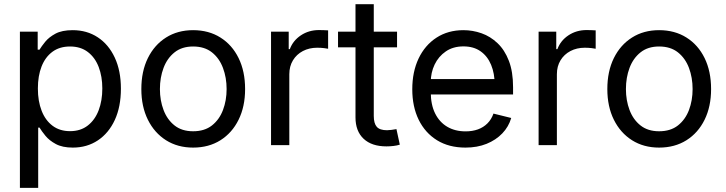

<svg xmlns="http://www.w3.org/2000/svg" viewBox="-20 -694 3469 918"><path d="M75.2 204.1V-542.5H160.2V-456.5H168.9Q178.7 -472.7 196.3 -494.4Q213.9 -516.1 245.1 -533Q276.4 -549.8 327.6 -549.8Q395.5 -549.8 447.5 -515.6Q499.5 -481.4 528.8 -418.5Q558.1 -355.5 558.1 -270Q558.1 -184.1 529.1 -120.8Q500 -57.6 448 -22.9Q396 11.7 328.1 11.7Q278.3 11.7 246.8 -5.4Q215.3 -22.5 197.3 -44.7Q179.2 -66.9 168.9 -84H162.6V204.1ZM314.9 -66.9Q365.2 -66.9 399.7 -93.8Q434.1 -120.6 451.7 -166.7Q469.2 -212.9 469.2 -271Q469.2 -328.1 451.9 -373.5Q434.6 -418.9 400.1 -445.3Q365.7 -471.7 314.9 -471.7Q264.6 -471.7 230.5 -446.3Q196.3 -420.9 178.7 -376Q161.1 -331.1 161.1 -271Q161.1 -210.4 179 -164.6Q196.8 -118.7 231.2 -92.8Q265.6 -66.9 314.9 -66.9Z M903.3 11.7Q829.6 11.7 773.9 -23.4Q718.3 -58.6 687 -121.6Q655.8 -184.6 655.8 -268.1Q655.8 -353 687 -416.3Q718.3 -479.5 773.9 -514.6Q829.6 -549.8 903.3 -549.8Q978 -549.8 1033.9 -514.6Q1089.8 -479.5 1120.8 -416.3Q1151.9 -353 1151.9 -268.1Q1151.9 -184.6 1120.8 -121.6Q1089.8 -58.6 1033.9 -23.4Q978 11.7 903.3 11.7ZM903.3 -66.4Q958 -66.4 993.4 -94.2Q1028.8 -122.1 1046.1 -168Q1063.5 -213.9 1063.5 -268.1Q1063.5 -322.8 1046.1 -369.1Q1028.8 -415.5 993.4 -443.6Q958 -471.7 903.3 -471.7Q849.6 -471.7 814.5 -443.6Q779.3 -415.5 762 -369.4Q744.6 -323.2 744.6 -268.1Q744.6 -213.9 762 -168Q779.3 -122.1 814.5 -94.2Q849.6 -66.4 903.3 -66.4Z M1275.9 0V-542.5H1360.4V-459H1365.7Q1380.9 -500 1418.7 -525.1Q1456.5 -550.3 1505.4 -550.3Q1515.6 -550.3 1528.6 -549.8Q1541.5 -549.3 1548.8 -548.8V-460.9Q1544.9 -461.9 1529.5 -463.9Q1514.2 -465.8 1496.6 -465.8Q1458.5 -465.8 1428.2 -450Q1397.9 -434.1 1380.6 -405.5Q1363.3 -377 1363.3 -338.9V0Z M1878.4 -542.5V-467.8H1596.2V-542.5ZM1679.7 -673.8H1767.1V-139.6Q1767.1 -104 1781.5 -87.6Q1795.9 -71.3 1830.6 -71.3Q1838.9 -71.3 1851.8 -73Q1864.7 -74.7 1875.5 -76.7L1891.6 -2.4Q1878.4 2 1861.3 3.9Q1844.2 5.9 1827.6 5.9Q1757.3 5.9 1718.5 -30.5Q1679.7 -66.9 1679.7 -132.8Z M2205.6 11.7Q2126.5 11.7 2069.6 -23.4Q2012.7 -58.6 1981.9 -121.3Q1951.2 -184.1 1951.2 -267.1Q1951.2 -350.6 1981.4 -414.3Q2011.7 -478 2066.9 -513.9Q2122.1 -549.8 2195.8 -549.8Q2240.2 -549.8 2282.5 -534.9Q2324.7 -520 2358.9 -487.5Q2393.1 -455.1 2413.1 -403.1Q2433.1 -351.1 2433.1 -277.3V-242.2H2009.3V-315.9H2385.7L2345.2 -289.1Q2345.2 -342.8 2328.1 -384Q2311 -425.3 2277.8 -448.7Q2244.6 -472.2 2195.8 -472.2Q2146.5 -472.2 2111.6 -448.2Q2076.7 -424.3 2058.1 -385.5Q2039.6 -346.7 2039.6 -301.8V-253.9Q2039.6 -193.8 2060.3 -151.9Q2081.1 -109.9 2118.4 -87.9Q2155.8 -65.9 2206.1 -65.9Q2238.8 -65.9 2265.1 -75.4Q2291.5 -85 2310.5 -104Q2329.6 -123 2339.4 -150.9L2424.3 -129.9Q2412.1 -87.9 2381.6 -56.2Q2351.1 -24.4 2306.4 -6.3Q2261.7 11.7 2205.6 11.7Z M2555.2 0V-542.5H2639.6V-459H2645Q2660.2 -500 2698 -525.1Q2735.8 -550.3 2784.7 -550.3Q2794.9 -550.3 2807.9 -549.8Q2820.8 -549.3 2828.1 -548.8V-460.9Q2824.2 -461.9 2808.8 -463.9Q2793.5 -465.8 2775.9 -465.8Q2737.8 -465.8 2707.5 -450Q2677.2 -434.1 2659.9 -405.5Q2642.6 -377 2642.6 -338.9V0Z M3131.3 11.7Q3057.6 11.7 3002 -23.4Q2946.3 -58.6 2915 -121.6Q2883.8 -184.6 2883.8 -268.1Q2883.8 -353 2915 -416.3Q2946.3 -479.5 3002 -514.6Q3057.6 -549.8 3131.3 -549.8Q3206.1 -549.8 3262 -514.6Q3317.9 -479.5 3348.9 -416.3Q3379.9 -353 3379.9 -268.1Q3379.9 -184.6 3348.9 -121.6Q3317.9 -58.6 3262 -23.4Q3206.1 11.7 3131.3 11.7ZM3131.3 -66.4Q3186 -66.4 3221.4 -94.2Q3256.8 -122.1 3274.2 -168Q3291.5 -213.9 3291.5 -268.1Q3291.5 -322.8 3274.2 -369.1Q3256.8 -415.5 3221.4 -443.6Q3186 -471.7 3131.3 -471.7Q3077.6 -471.7 3042.5 -443.6Q3007.3 -415.5 2990 -369.4Q2972.7 -323.2 2972.7 -268.1Q2972.7 -213.9 2990 -168Q3007.3 -122.1 3042.5 -94.2Q3077.6 -66.4 3131.3 -66.4Z"/></svg>

Font: Inter 16pt
Style: Regular
Weight: 400
Version: Version 4.001;git-66647c0bb